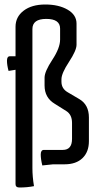

<svg xmlns="http://www.w3.org/2000/svg" viewBox="-20 -720 432 853"><path d="M124 27Q124 65 131 107Q101 113 66 113Q49 113 49 98V-410L18 -405Q11 -431 11 -450.5Q11 -470 24 -470H49V-601Q49 -645 85 -672.5Q121 -700 181 -700Q241 -700 280.5 -677Q320 -654 320 -615V-521Q320 -496 286.5 -445Q253 -394 253 -368V-357Q253 -326 281 -310L332 -280Q375 -255 375 -198V-93Q375 -45 346.5 -17.5Q318 10 267 10H216L168 15Q161 -13 161 -33.5Q161 -54 175 -54H259Q300 -54 300 -103V-174Q300 -211 274 -227L223 -259Q178 -286 178 -340V-375Q178 -402 212.5 -454.5Q247 -507 247 -544V-593Q247 -636 185.5 -636Q124 -636 124 -591Z"/></svg>

Font: el_Medula One
Style: Regular
Weight: 400
Designer: Luciano Vergara
Foundry: Luciano Vergara
Version: Version 1.002 August 17, 2020